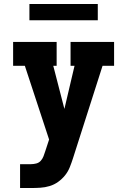

<svg xmlns="http://www.w3.org/2000/svg" viewBox="-20 -731 640 966"><path d="M81 215V95H135Q149 95 162.5 91.5Q176 88 185 78Q194 68 199 55Q204 42 208 29L227 -29L105 -400H46V-520H265V-400H248L304 -183L355 -400H335V-520H554V-400H496L347 66Q340 88 331 110.5Q322 133 307 151.5Q292 170 272.5 184Q253 198 230 205Q207 212 183 213.5Q159 215 135 215ZM128 -629V-711H472V-629Z"/></svg>

Font: Iosevka Etoile Heavy
Style: Regular
Weight: 900
Designer: Belleve Invis
Foundry: Belleve Invis
Version: Version 22.1.2; ttfautohint (v1.8.4)